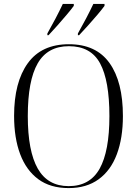

<svg xmlns="http://www.w3.org/2000/svg" viewBox="-20 -951 702 981"><path d="M331 10Q237 10 175.5 -35.5Q114 -81 83 -163.5Q52 -246 52 -359Q52 -531 122 -628Q192 -725 332 -725Q471 -725 539.5 -629Q608 -533 608 -358Q608 -246 577 -163Q546 -80 484 -35Q422 10 331 10ZM331 0Q439 0 489 -89Q539 -178 539 -358Q539 -539 491.5 -627Q444 -715 332 -715Q223 -715 172.5 -627Q122 -539 122 -358Q122 -179 173 -89.5Q224 0 331 0ZM222 -780Q243 -817 264 -857Q285 -897 301 -931H357V-921Q344 -903 321.5 -876.5Q299 -850 274 -821.5Q249 -793 228 -771H222ZM378 -780Q399 -817 420 -857Q441 -897 457 -931H514V-921Q501 -903 478.5 -876.5Q456 -850 430.5 -821.5Q405 -793 384 -771H378Z"/></svg>

Font: Noto Serif Display SemiCondensed Light
Style: Regular
Weight: 300
Width: 4
Designer: Monotype Design Team
Foundry: Monotype Imaging Inc.
Version: Version 2.009